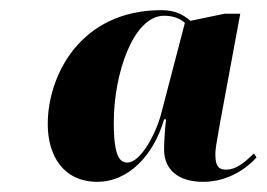

<svg xmlns="http://www.w3.org/2000/svg" viewBox="-20 -739 525 378"><path d="M172 -381C231 -381 282 -431 303 -504H307C305 -490 303 -458 303 -445C303 -404 332 -381 380 -381C432 -381 469 -411 485 -429L480 -437C466 -424 448 -405 425 -405C408 -405 404 -415 404 -436C404 -446 406 -456 413 -496L453 -712H422L355 -698C341 -710 325 -719 298 -719C137 -719 74 -589 74 -495C74 -432 105 -381 172 -381ZM231 -419C216 -419 204 -430 204 -498C204 -595 243 -708 303 -708C316 -708 332 -705 344 -694L297 -514C286 -473 256 -419 231 -419Z"/></svg>

Font: Noto Serif Display SemiCondensed Black
Style: Italic
Weight: 900
Width: 4
Italic angle: -12°
Designer: Monotype Design Team
Foundry: Monotype Imaging Inc.
Version: Version 2.009